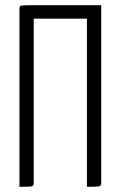

<svg xmlns="http://www.w3.org/2000/svg" viewBox="-20 -720 465 740"><path d="M315 -648H110V-14Q110 -4 103 -2Q96 0 55 0V-687Q55 -697 62 -698.5Q69 -700 110 -700H370V-14Q370 -4 363 -2Q356 0 315 0Z"/></svg>

Font: Yanone Kaffeesatz Light
Style: Regular
Weight: 300
Designer: Yanone (Cyrillic: Daniel Pouzeot)
Foundry: Yanone
Version: Version 1.003;PS 001.003;hotconv 1.0.88;makeotf.lib2.5.64775